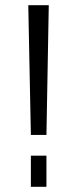

<svg xmlns="http://www.w3.org/2000/svg" viewBox="-20 -720 297 740"><path d="M168 -700 159 -200H99L89 -700ZM159 -120V0H99V-120Z"/></svg>

Font: Pathway Extreme 28pt Light
Style: Regular
Weight: 300
Designer: Eduardo Rodriguez Tunni
Foundry: Eduardo Rodriguez Tunni
Version: Version 1.001;gftools[0.9.26]